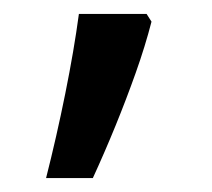

<svg xmlns="http://www.w3.org/2000/svg" viewBox="-20 -136 303 275"><path d="M190 -116 197 -105Q188 -70 174.5 -32Q161 6 145.5 44Q130 82 113 119H46Q61 60 73.5 -2Q86 -64 93 -116Z"/></svg>

Font: utelugu85
Style: Book
Weight: 400
Designer: Jelle Bosma - Monotype Design Team
Foundry: Monotype Imaging Inc.
Version: Version 2.003